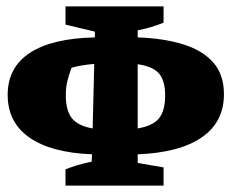

<svg xmlns="http://www.w3.org/2000/svg" viewBox="-20 -570 725 601"><path d="M185 11V-40Q203 -47 221 -52.5Q239 -58 267 -64L268 -87Q140 -92 72 -139.5Q4 -187 4 -273Q4 -359 73.5 -404.5Q143 -450 277 -453V-471L185 -493V-550H492V-499Q472 -491 452 -485Q432 -479 411 -475V-453Q492 -450 552.5 -431.5Q613 -413 647 -375Q681 -337 681 -275Q681 -188 611.5 -140Q542 -92 411 -87V-60L492 -46V11ZM186 -271Q186 -224 205 -200Q224 -176 270 -168L275 -370Q231 -366 204 -358Q194 -331 190 -312.5Q186 -294 186 -271ZM497 -271Q497 -317 478 -339.5Q459 -362 411 -369V-168Q459 -176 478 -200Q497 -224 497 -271Z"/></svg>

Font: Piazzolla SC ExtraBold
Style: Regular
Weight: 800
Designer: Juan Pablo del Peral
Foundry: Huerta Tipografica
Version: Version 1.330